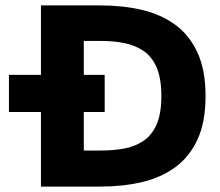

<svg xmlns="http://www.w3.org/2000/svg" viewBox="-20 -688 813 708"><path d="M131 0V-275H13V-412H131V-668H351Q433 -668 503.5 -651.5Q574 -635 626.5 -596.5Q679 -558 708.5 -493.5Q738 -429 738 -334Q738 -238 708.5 -174Q679 -110 626.5 -71.5Q574 -33 503.5 -16.5Q433 0 351 0ZM289 -133H354Q397 -133 436.5 -140Q476 -147 507.5 -167.5Q539 -188 557 -228Q575 -268 575 -334Q575 -400 557 -440.5Q539 -481 507.5 -501.5Q476 -522 436.5 -529.5Q397 -537 354 -537H289V-412H366V-275H289Z"/></svg>

Font: Atkinson Hyperlegible
Style: Bold
Weight: 700
Designer: Elliott Scott, Megan Eiswerth, Linus Boman, Theodore Petrosky
Foundry: Braille Institute
Version: Version 1.006; ttfautohint (v1.8.3)